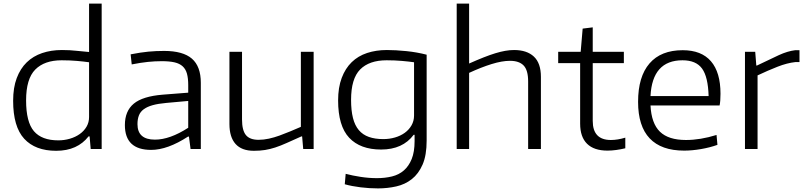

<svg xmlns="http://www.w3.org/2000/svg" viewBox="-20 -828 4476 1067"><path d="M292 10Q176 10 114.5 -57Q53 -124 53 -268Q53 -341 73 -394Q93 -447 128.5 -481.5Q164 -516 214 -533Q264 -550 324 -550Q369 -550 407.5 -545.5Q446 -541 475 -539V-808H545V0H484L478 -70H472Q442 -31 397 -10.5Q352 10 292 10ZM304 -48Q337 -48 368 -57Q399 -66 423 -83Q447 -100 461 -124Q475 -148 475 -178V-482Q447 -486 407.5 -489.5Q368 -493 323 -493Q227 -493 176 -441.5Q125 -390 125 -270Q125 -150 168.5 -99Q212 -48 304 -48Z M820 5Q674 5 674 -133Q674 -211 723.5 -252Q773 -293 885 -302L1026 -313V-355Q1026 -393 1019 -418.5Q1012 -444 995 -459.5Q978 -475 950 -481.5Q922 -488 879 -488Q841 -488 802 -484Q763 -480 712 -470L706 -526Q762 -537 804.5 -541Q847 -545 892 -545Q997 -545 1046.5 -502Q1096 -459 1096 -368V0H1039L1030 -69H1025Q911 5 820 5ZM841 -52Q924 -52 1026 -118V-267L904 -256Q859 -252 828.5 -243.5Q798 -235 779 -221Q760 -207 752 -186.5Q744 -166 744 -138Q744 -52 841 -52Z M1391 10Q1323 10 1289 -28Q1255 -66 1255 -139V-540H1325V-164Q1325 -104 1346.5 -77.5Q1368 -51 1417 -51Q1445 -51 1474.5 -57.5Q1504 -64 1533 -74.5Q1562 -85 1592 -97.5Q1622 -110 1652 -123V-540H1723V0H1665L1659 -70H1655Q1608 -49 1573.5 -33.5Q1539 -18 1510 -8.5Q1481 1 1453 5.5Q1425 10 1391 10Z M2081 219Q2033 219 1984 213Q1935 207 1896 196L1901 138Q1939 148 1984.5 155Q2030 162 2075 162Q2120 162 2158.5 152.5Q2197 143 2224.5 119Q2252 95 2268 55.5Q2284 16 2284 -44V-79H2279Q2218 3 2098 3Q1982 3 1920.5 -62.5Q1859 -128 1859 -270Q1859 -342 1879 -395Q1899 -448 1934.5 -482.5Q1970 -517 2020 -533.5Q2070 -550 2130 -550Q2179 -550 2238 -544Q2297 -538 2351 -524V-47Q2351 35 2328.5 86.5Q2306 138 2268.5 167.5Q2231 197 2182 208Q2133 219 2081 219ZM2110 -55Q2144 -55 2175 -64Q2206 -73 2229.5 -90Q2253 -107 2267 -131.5Q2281 -156 2281 -186V-482Q2253 -486 2213.5 -489.5Q2174 -493 2129 -493Q2032 -493 1981.5 -442Q1931 -391 1931 -273Q1931 -214 1941.5 -172.5Q1952 -131 1974 -105Q1996 -79 2030 -67Q2064 -55 2110 -55Z M2518 -808H2587V-475Q2632 -495 2667.5 -509Q2703 -523 2732.5 -532Q2762 -541 2787.5 -545.5Q2813 -550 2837 -550Q2908 -550 2947 -513.5Q2986 -477 2986 -401V0H2915V-375Q2915 -438 2890 -464Q2865 -490 2814 -490Q2770 -490 2712 -472Q2654 -454 2587 -423V0H2518Z M3356 9Q3281 9 3242.5 -29Q3204 -67 3204 -141V-477H3082V-540H3207L3218 -669L3274 -676V-540H3447V-477H3274V-156Q3274 -50 3375 -50Q3412 -50 3455 -63V-4Q3430 2 3404.5 5.5Q3379 9 3356 9Z M3782 9Q3655 9 3590.5 -59Q3526 -127 3526 -262Q3526 -402 3589.5 -475.5Q3653 -549 3774 -549Q3878 -549 3931 -487.5Q3984 -426 3984 -307Q3984 -265 3979 -242H3595Q3600 -142 3647.5 -96Q3695 -50 3792 -50Q3832 -50 3874.5 -57Q3917 -64 3962 -78L3967 -23Q3925 -8 3875.5 0.5Q3826 9 3782 9ZM3773 -493Q3605 -493 3595 -294H3918Q3915 -401 3881.5 -447Q3848 -493 3773 -493Z M4120 -540H4177L4183 -464H4187Q4259 -499 4308 -521.5Q4357 -544 4399 -549H4423V-483H4400Q4354 -478 4300.5 -457Q4247 -436 4190 -409V0H4120Z"/></svg>

Font: Encode Sans Wide
Style: Light
Weight: 300
Designer: Pablo Impallari, Andres Torresi
Foundry: Pablo Impallari, Andres Torresi
Version: Version 1.000; ttfautohint (v1.00) -l 8 -r 50 -G 200 -x 14 -